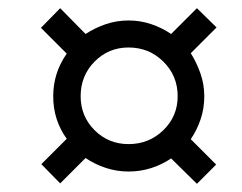

<svg xmlns="http://www.w3.org/2000/svg" viewBox="-20 -588 591 469"><path d="M461 -139 398 -201Q376 -186 349.5 -177.5Q323 -169 294 -169Q265 -169 238 -178Q211 -187 189 -202L127 -140L81 -187L143 -249Q127 -271 118.5 -297Q110 -323 110 -353Q110 -410 143 -457L80 -520L127 -568L189 -505Q212 -520 238.5 -529Q265 -538 294 -538Q323 -538 349.5 -529Q376 -520 398 -505L461 -568L509 -521L446 -458Q460 -436 469.5 -409Q479 -382 479 -353Q479 -323 470 -296.5Q461 -270 446 -248L508 -186ZM294 -236Q344 -236 379 -270Q414 -304 414 -353Q414 -403 379 -437.5Q344 -472 294 -472Q245 -472 211 -437.5Q177 -403 177 -353Q177 -304 211 -270Q245 -236 294 -236Z"/></svg>

Font: Noto IKEA Latin
Style: Italic
Weight: 400
Italic angle: -12°
Designer: Monotype Design Team
Foundry: Monotype Imaging Inc.
Version: Version 1.0